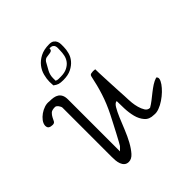

<svg xmlns="http://www.w3.org/2000/svg" viewBox="-181 -730 846 846"><g transform="rotate(-45 242.0 -306.5)"><path d="M80.1 -400.4Q60.5 -400.4 52.7 -392.6Q44.9 -384.8 40.5 -376Q36.1 -367.2 32.2 -359.4Q28.3 -351.6 17.6 -351.6Q5.9 -351.6 -1.5 -356Q-8.8 -360.4 -8.8 -373Q-7.8 -385.7 1 -397.5Q9.8 -409.2 22.9 -418.5Q36.1 -427.7 50.8 -432.6Q65.4 -437.5 80.1 -435.5Q93.8 -435.5 105.5 -433.6Q117.2 -431.6 126 -425.8Q134.8 -419.9 139.6 -409.7Q144.5 -399.4 144.5 -382.8V-59.6L161.1 -76.2Q162.1 -77.1 170.4 -92.3Q178.7 -107.4 189.5 -127.9Q200.2 -148.4 211.4 -169.9Q222.7 -191.4 229.5 -205.1Q252 -250 265.6 -292.5Q279.3 -335 289.1 -382.8Q291 -390.6 298.3 -392.1Q305.7 -393.6 310.5 -393.6Q311.5 -393.6 316.4 -393.1Q321.3 -392.6 323.2 -392.6Q323.2 -384.8 323.7 -369.1Q324.2 -353.5 325.2 -334Q326.2 -314.5 327.1 -293.5Q328.1 -272.5 329.1 -252.9Q330.1 -233.4 331.1 -218.3Q332 -203.1 332 -195.3Q332 -189.5 333.5 -174.3Q335 -159.2 339.4 -143.1Q343.8 -127 351.6 -114.3Q359.4 -101.6 374 -101.6Q387.7 -109.4 401.4 -120.1Q415 -130.9 429.2 -142.1Q443.4 -153.3 457.5 -162.6Q471.7 -171.9 487.3 -176.8Q495.1 -171.9 493.2 -162.1Q491.2 -152.3 482.4 -139.6Q473.6 -127 460 -113.8Q446.3 -100.6 429.7 -89.4Q413.1 -78.1 396 -71.8Q378.9 -65.4 364.3 -67.4Q335.9 -67.4 320.8 -85Q305.7 -102.5 299.3 -127.4Q293 -152.3 292 -179.7Q291 -207 291 -226.6Q280.3 -226.6 270 -209.5Q259.8 -192.4 249 -167Q238.3 -141.6 226.6 -112.3Q214.8 -83 201.2 -58.1Q187.5 -33.2 172.4 -16.1Q157.2 1 139.6 1Q127 1 119.1 -5.9Q111.3 -12.7 107.4 -23.4Q103.5 -34.2 102.5 -45.9Q101.6 -57.6 101.6 -68.4V-375Q101.6 -377.9 99.6 -382.3Q97.7 -386.7 94.7 -390.6Q91.8 -394.5 87.9 -397.5Q84 -400.4 80.1 -400.4ZM142.6 -472.7Q142.6 -475.6 142.1 -484.4Q141.6 -493.2 141.6 -496.1Q141.6 -513.7 147 -534.7Q152.3 -555.7 166 -573.2Q179.7 -590.8 202.1 -602.5Q224.6 -614.3 257.8 -614.3Q272.5 -614.3 280.3 -608.4Q288.1 -602.5 291.5 -594.2Q294.9 -585.9 294.9 -576.2V-560.5Q294.9 -543.9 290 -525.9Q285.2 -507.8 272.9 -493.2Q260.7 -478.5 240.7 -468.3Q220.7 -458 190.4 -458Q172.9 -458 163.6 -460.9Q154.3 -463.9 142.6 -472.7ZM164.1 -480.5Q169.9 -476.6 178.7 -476.6H193.4Q216.8 -476.6 232.9 -484.9Q249 -493.2 257.8 -505.4Q266.6 -517.6 269.5 -532.2Q272.5 -546.9 272.5 -560.5Q272.5 -566.4 272.9 -573.2Q273.4 -580.1 271.5 -586.4Q269.5 -592.8 263.7 -596.7Q257.8 -600.6 246.1 -600.6Q246.1 -589.8 240.2 -586.9Q234.4 -584 226.6 -583.5Q218.8 -583 209.5 -581.1Q200.2 -579.1 193.4 -569.3Q182.6 -550.8 173.3 -533.2Q164.1 -515.6 164.1 -496.1Z"/></g></svg>

Font: Zeyada
Style: Regular
Weight: 400
Version: Version 1.002 2010